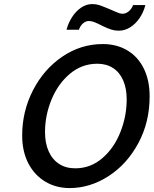

<svg xmlns="http://www.w3.org/2000/svg" viewBox="-20 -936 774 968"><path d="M618.7 -435.1Q618.7 -490.7 600.8 -531.2Q583 -571.8 549.6 -593.3Q516.1 -614.7 470.7 -614.7Q393.1 -614.7 333 -564.5Q272.9 -514.2 240 -434.6Q207 -355 207 -270Q207 -213.9 225.6 -172.6Q244.1 -131.3 278.3 -109.4Q312.5 -87.4 358.9 -87.4Q436.5 -87.4 495.8 -138.4Q555.2 -189.5 586.9 -269.8Q618.7 -350.1 618.7 -435.1ZM331.1 12.2Q263.2 12.2 208.7 -20Q154.3 -52.2 123 -112.3Q91.8 -172.4 91.8 -252.9Q91.8 -375 146.5 -481.2Q201.2 -587.4 294.4 -650.6Q387.7 -713.9 498 -713.9Q568.4 -713.9 622.1 -681.9Q675.8 -649.9 705.1 -590.3Q734.4 -530.8 734.4 -450.2Q734.4 -319.8 677.2 -213.9Q620.1 -107.9 526.9 -47.9Q433.6 12.2 331.1 12.2ZM444.8 -915.5Q464.4 -915.5 480.5 -910.2Q496.6 -904.8 530.8 -890.6L553.2 -880.9Q569.8 -873.5 579.3 -870.1Q588.9 -866.7 598.6 -866.7Q614.7 -866.7 629.9 -879.6Q645 -892.6 650.9 -910.6H712.9Q704.1 -875 684.1 -845.5Q664.1 -815.9 636.7 -798.6Q609.4 -781.2 578.6 -781.2Q559.1 -781.2 541 -786.9Q522.9 -792.5 499 -804.2Q472.2 -817.9 456.8 -824Q441.4 -830.1 428.7 -830.1Q411.6 -830.1 397.7 -817.4Q383.8 -804.7 377.9 -786.1H315.4Q324.2 -819.8 343.3 -849.6Q362.3 -879.4 388.9 -897.5Q415.5 -915.5 444.8 -915.5Z"/></svg>

Font: Lesson One Medium
Style: Italic
Weight: 500
Italic angle: -14°
Designer: But Ko, Victor Gaultney, Annie Olsen, Julie Remington, Don Collingsworth, Eric Hays, Becca Hirsbrunner
Version: Version 1.100